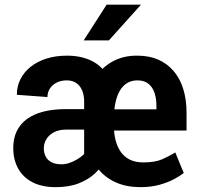

<svg xmlns="http://www.w3.org/2000/svg" viewBox="-20 -770 827 800"><path d="M330.6 -89.4V-346.7Q330.6 -374 322 -393.8Q313.5 -413.6 297.4 -424.3Q281.2 -435.1 258.3 -435.1Q233.4 -435.1 215.3 -425.5Q197.3 -416 187.5 -400.4Q177.7 -384.8 177.7 -365.7L50.3 -375Q50.3 -410.6 65.2 -440.2Q80.1 -469.7 107.7 -491.7Q135.3 -513.7 173.6 -525.9Q211.9 -538.1 259.3 -538.1Q317.9 -538.1 361.6 -516.6Q405.3 -495.1 429.4 -452.4Q453.6 -409.7 453.6 -345.7V-106.4ZM350.1 -315.4 351.1 -230H256.3Q225.6 -230 204.8 -219Q184.1 -208 173.3 -190.2Q162.6 -172.4 162.6 -151.9Q162.6 -132.8 170.4 -117.7Q178.2 -102.5 194.6 -94Q210.9 -85.4 236.8 -85.4Q255.9 -85.4 276.4 -93.8Q296.9 -102.1 314.2 -114.5Q331.5 -127 342.3 -141.4Q353 -155.8 353 -168.5L412.1 -94.7Q400.4 -70.8 374.8 -46.6Q349.1 -22.5 308.6 -6.3Q268.1 9.8 211.9 9.8Q155.3 9.8 115.7 -10.5Q76.2 -30.8 55.7 -67.6Q35.2 -104.5 35.2 -153.8Q35.2 -192.4 49.3 -222.4Q63.5 -252.4 91.1 -273.2Q118.7 -293.9 159.9 -304.7Q201.2 -315.4 255.4 -315.4ZM565.4 9.8Q508.8 9.8 465.6 -8.8Q422.4 -27.3 392.6 -61.8Q362.8 -96.2 347.7 -142.8Q332.5 -189.5 332.5 -244.6V-275.4Q332.5 -333.5 347.4 -381.6Q362.3 -429.7 390.6 -464.8Q418.9 -500 460 -519.3Q501 -538.6 552.7 -538.1Q601.6 -538.1 639.4 -521.5Q677.2 -504.9 703.6 -473.9Q730 -442.9 743.7 -398.7Q757.3 -354.5 757.3 -299.8V-226.1H387.2V-314.5H631.8V-328.1Q631.8 -359.4 623.8 -383.3Q615.7 -407.2 598.4 -421.1Q581.1 -435.1 552.7 -435.1Q526.9 -435.1 508.1 -422.9Q489.3 -410.6 477.5 -388.9Q465.8 -367.2 460.2 -338.1Q454.6 -309.1 454.6 -275.4V-244.6Q454.6 -212.9 461.7 -185.3Q468.8 -157.7 483.4 -137Q498 -116.2 521.2 -104.7Q544.4 -93.3 577.6 -93.3Q626 -93.3 655.8 -106.4Q685.5 -119.6 710.4 -134.8L745.6 -49.3Q731.4 -37.6 705.6 -23.7Q679.7 -9.8 644.3 0Q608.9 9.8 565.4 9.8ZM328.6 -601.6 424.3 -750.5H567.4L433.6 -601.6Z"/></svg>

Font: Roboto SemiCondensed SemiBold
Style: Regular
Weight: 600
Width: 4
Designer: Christian Robertson
Foundry: Google
Version: Version 3.009; 2024